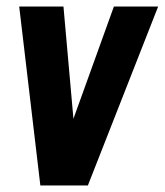

<svg xmlns="http://www.w3.org/2000/svg" viewBox="-20 -570 506 590"><path d="M104 0 39 -550H175L211 -145H184L330 -550H466L250 0Z"/></svg>

Font: Mohave Light
Style: Bold Italic
Weight: 700
Italic angle: -8°
Version: Version 2.003